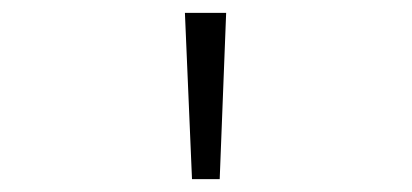

<svg xmlns="http://www.w3.org/2000/svg" viewBox="-20 -734 640 298"><path d="M321 -456 331 -714H267L278 -456Z"/></svg>

Font: Noto Sans Mono UI Light
Style: Regular
Weight: 300
Designer: Monotype Design team
Foundry: Monotype Imaging Inc.
Version: 1.000